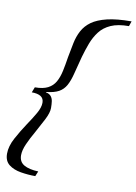

<svg xmlns="http://www.w3.org/2000/svg" viewBox="-143 -809 770 1090"><g transform="rotate(10 242.0 -264.0)"><path d="M139 216Q97 216 55 209Q13 202 -14 181Q-41 160 -41 118Q-41 75 -15 27Q11 -21 41 -66Q67 -104 87 -139Q107 -174 107 -201Q107 -226 89 -237.5Q71 -249 37 -249L49 -280Q96 -280 124 -294.5Q152 -309 167 -335.5Q182 -362 190 -399Q198 -436 205 -482Q213 -525 221 -564.5Q229 -604 246.5 -637Q264 -670 296.5 -693.5Q329 -717 384.5 -730.5Q440 -744 525 -744L515 -715Q452 -715 411.5 -697Q371 -679 347 -647.5Q323 -616 308.5 -577.5Q294 -539 282 -497Q266 -437 255.5 -395Q245 -353 230 -326Q215 -299 189 -284.5Q163 -270 116 -265V-263Q136 -259 145.5 -247.5Q155 -236 157.5 -219.5Q160 -203 160 -180Q160 -153 139 -112Q118 -71 94 -28Q72 10 55.5 47Q39 84 39 113Q39 151 68.5 168Q98 185 151 187Z"/></g></svg>

Font: Ibarra Real Nova Medium
Style: Italic
Weight: 500
Italic angle: -22°
Designer: Jose Maria Ribagorda & Octavio Pardo
Foundry: Octavio Pardo
Version: Version 2.000